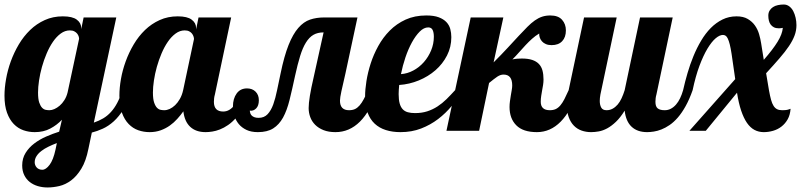

<svg xmlns="http://www.w3.org/2000/svg" viewBox="-33 -577 3534 847"><path d="M356.9 80.1Q346.2 133.8 325.9 167Q305.7 200.2 280.8 218.8Q255.9 237.3 228.8 243.7Q201.7 250 176.8 250Q153.8 250 133.5 243.9Q113.3 237.8 98.1 225.8Q83 213.9 74 195.6Q64.9 177.2 64.9 152.8Q64.9 121.6 79.8 97.7Q94.7 73.7 118.2 55.9Q141.6 38.1 170.7 25.4Q199.7 12.7 228 3.9L240.2 -48.8Q218.3 -25.4 188.7 -9.8Q159.2 5.9 120.1 5.9Q94.2 5.9 70.3 -2.4Q46.4 -10.7 27.8 -29.8Q9.3 -48.8 -2 -79.6Q-13.2 -110.4 -13.2 -154.8Q-13.2 -189 -6.3 -228Q0.5 -267.1 14.6 -306.2Q28.8 -345.2 50 -381.1Q71.3 -417 99.9 -444.6Q128.4 -472.2 164.6 -488.5Q200.7 -504.9 244.1 -504.9Q286.6 -504.9 305.9 -490.2Q325.2 -475.6 325.2 -454.1V-448.2L335.9 -500H480L380.9 -36.1Q403.8 -43.9 422.4 -54.9Q440.9 -65.9 456.3 -82.8Q471.7 -99.6 484.1 -123Q496.6 -146.5 506.8 -179.2H548.8Q533.7 -129.4 512.9 -96.2Q492.2 -63 468.8 -41.7Q445.3 -20.5 420.4 -9.3Q395.5 2 372.1 7.8ZM315.9 -405.8Q315.9 -410.2 314 -416.5Q312 -422.9 307.4 -428.7Q302.7 -434.6 294.9 -438.7Q287.1 -442.9 274.9 -442.9Q253.9 -442.9 235.1 -429.2Q216.3 -415.5 200.7 -392.8Q185.1 -370.1 172.9 -341.3Q160.6 -312.5 152.1 -282Q143.6 -251.5 139.2 -221.9Q134.8 -192.4 134.8 -168.9Q134.8 -140.1 140.1 -124.5Q145.5 -108.9 153.1 -101.3Q160.6 -93.8 169.4 -92.3Q178.2 -90.8 185.1 -90.8Q195.3 -90.8 207 -95.9Q218.8 -101.1 230.2 -110.8Q241.7 -120.6 251 -135.3Q260.3 -149.9 265.1 -168.9ZM217.8 54.2Q198.2 61.5 180.7 70.1Q163.1 78.6 149.7 88.9Q136.2 99.1 128.2 111.6Q120.1 124 120.1 139.2Q120.1 144.5 122.1 150.4Q124 156.2 128.2 161.1Q132.3 166 138.7 168.9Q145 171.9 153.8 171.9Q169.4 171.9 185.8 150.1Q202.1 128.4 211.9 83Z M1074.7 -179.2Q1060.5 -138.7 1043.9 -108.9Q1027.3 -79.1 1009.5 -58.6Q991.7 -38.1 973.1 -25.4Q954.6 -12.7 937 -5.9Q919.4 1 903.3 3.4Q887.2 5.9 874 5.9Q831.5 5.9 806.4 -17.3Q781.2 -40.5 775.9 -85.9Q763.7 -68.8 749 -52.5Q734.4 -36.1 716.3 -23.2Q698.2 -10.3 676 -2.2Q653.8 5.9 627 5.9Q601.1 5.9 577.1 -2.4Q553.2 -10.7 534.7 -29.8Q516.1 -48.8 504.9 -79.6Q493.7 -110.4 493.7 -154.8Q493.7 -189 500.5 -228Q507.3 -267.1 521.5 -306.2Q535.6 -345.2 556.9 -381.1Q578.1 -417 606.7 -444.6Q635.3 -472.2 671.4 -488.5Q707.5 -504.9 751 -504.9Q793.5 -504.9 812.7 -490.2Q832 -475.6 832 -454.1V-446.8L842.8 -500H986.8L915 -160.2Q912.6 -151.9 911.6 -143.8Q910.6 -135.7 910.6 -127.9Q910.6 -85 951.7 -85Q966.3 -85 978.8 -92.5Q991.2 -100.1 1001.5 -112.8Q1011.7 -125.5 1019.5 -142.8Q1027.3 -160.2 1032.7 -179.2ZM822.8 -404.8Q822.8 -409.2 820.8 -415.8Q818.8 -422.4 814.2 -428.5Q809.6 -434.6 801.8 -438.7Q793.9 -442.9 781.7 -442.9Q760.7 -442.9 741.9 -429.2Q723.1 -415.5 707.5 -392.8Q691.9 -370.1 679.7 -341.3Q667.5 -312.5 658.9 -282Q650.4 -251.5 646 -221.9Q641.6 -192.4 641.6 -168.9Q641.6 -140.1 647 -124.5Q652.3 -108.9 659.9 -101.3Q667.5 -93.8 676.3 -92.3Q685.1 -90.8 691.9 -90.8Q703.1 -90.8 715.6 -96.4Q728 -102.1 739.5 -113Q751 -124 760.5 -140.6Q770 -157.2 774.9 -179.2Z M1632.8 -179.2Q1569.8 5.9 1446.8 5.9Q1416.5 5.9 1394.3 -2.9Q1372.1 -11.7 1357.4 -26.4Q1342.8 -41 1335.7 -60.3Q1328.6 -79.6 1328.6 -100.1Q1328.6 -121.1 1334 -154.3Q1339.4 -187.5 1350.6 -235.8L1394.5 -434.1Q1368.2 -434.1 1349.6 -423.3Q1331.1 -412.6 1316.7 -389.4Q1302.2 -366.2 1291 -329.8Q1279.8 -293.5 1268.6 -242.2Q1255.9 -182.6 1244.4 -136.2Q1232.9 -89.8 1215.6 -58.3Q1198.2 -26.9 1172.1 -10.5Q1146 5.9 1104.5 5.9Q1075.2 5.9 1054.4 -3.9Q1033.7 -13.7 1020.5 -29.5Q1007.3 -45.4 1001 -65.7Q994.6 -85.9 994.6 -106.9Q994.6 -142.1 1011 -164.6Q1027.3 -187 1056.6 -187Q1080.1 -187 1094.5 -172.6Q1108.9 -158.2 1108.9 -134.8Q1108.9 -110.4 1096.7 -98.4Q1084.5 -86.4 1068.8 -88.9Q1069.3 -83.5 1071 -77.9Q1072.8 -72.3 1077.1 -67.6Q1081.5 -63 1088.9 -60.1Q1096.2 -57.1 1107.9 -57.1Q1132.3 -57.1 1147.5 -73.2Q1162.6 -89.4 1172.4 -116.2Q1182.1 -143.1 1189.2 -178.5Q1196.3 -213.9 1204.6 -252Q1220.7 -330.1 1240 -378.4Q1259.3 -426.8 1283 -453.9Q1306.6 -481 1334.7 -490.5Q1362.8 -500 1396.5 -500H1543.9L1490.7 -252Q1479.5 -203.6 1473.1 -174.6Q1466.8 -145.5 1466.8 -132.8Q1466.8 -90.8 1506.8 -90.8Q1522 -90.8 1533 -95.9Q1543.9 -101.1 1553.5 -112.1Q1563 -123 1571.8 -139.6Q1580.6 -156.2 1590.8 -179.2Z M2008.8 -179.2Q1987.8 -144 1960.7 -110.8Q1933.6 -77.6 1899.7 -51.8Q1865.7 -25.9 1824.5 -10Q1783.2 5.9 1733.9 5.9Q1698.2 5.9 1669.4 -3.2Q1640.6 -12.2 1620.1 -31.2Q1599.6 -50.3 1588.6 -80.3Q1577.6 -110.4 1577.6 -152.8Q1577.6 -181.6 1583.5 -219.2Q1589.4 -256.8 1602.1 -296.4Q1614.7 -335.9 1635.7 -374Q1656.7 -412.1 1686.5 -442.1Q1716.3 -472.2 1756.3 -490.5Q1796.4 -508.8 1847.7 -508.8Q1881.3 -508.8 1902.6 -500.7Q1923.8 -492.7 1936.3 -479.5Q1948.7 -466.3 1953.4 -449Q1958 -431.6 1958 -413.1Q1958 -369.6 1939 -332.3Q1919.9 -294.9 1887.9 -267.1Q1856 -239.3 1814.5 -222.2Q1772.9 -205.1 1728 -202.1Q1727.1 -190.9 1726.3 -180.9Q1725.6 -170.9 1725.6 -162.1Q1725.6 -136.7 1730.2 -120.4Q1734.9 -104 1743.9 -94.7Q1752.9 -85.4 1766.4 -81.8Q1779.8 -78.1 1797.9 -78.1Q1827.6 -78.1 1851.8 -85.9Q1876 -93.8 1897 -107.4Q1918 -121.1 1936.8 -139.6Q1955.6 -158.2 1974.6 -179.2ZM1735.8 -250Q1764.2 -252 1790.5 -266.1Q1816.9 -280.3 1836.9 -303Q1856.9 -325.7 1868.9 -354.7Q1880.9 -383.8 1880.9 -415Q1880.9 -433.6 1875.5 -444.8Q1870.1 -456.1 1856 -456.1Q1836.9 -456.1 1818.6 -437.7Q1800.3 -419.4 1784.2 -390.1Q1768.1 -360.8 1755.6 -324Q1743.2 -287.1 1735.8 -250Z M2517.6 -179.2Q2454.6 5.9 2335.4 5.9Q2274.4 5.9 2244.6 -24.2Q2214.8 -54.2 2214.8 -105Q2214.8 -117.2 2216.6 -130.4Q2218.3 -143.6 2220.5 -156.2Q2222.7 -168.9 2224.6 -180.2Q2226.6 -191.4 2226.6 -200.2Q2226.6 -248 2188.5 -248Q2181.2 -248 2174.8 -245.8Q2168.5 -243.7 2161.1 -239Q2153.8 -234.4 2145 -227.3Q2136.2 -220.2 2124.5 -210.9L2080.6 0H1936.5L2043.5 -500H2187.5L2144.5 -301.8Q2180.2 -337.4 2207 -366.5Q2233.9 -395.5 2255.1 -418.5Q2276.4 -441.4 2293.5 -458.5Q2310.5 -475.6 2326.4 -486.8Q2342.3 -498 2358.6 -503.4Q2375 -508.8 2394.5 -508.8Q2429.7 -508.8 2446.5 -489.7Q2463.4 -470.7 2463.4 -442.9Q2463.4 -412.6 2447 -395.3Q2430.7 -377.9 2400.4 -377.9Q2385.7 -377.9 2375 -382.6Q2364.3 -387.2 2357.7 -394.8Q2351.1 -402.3 2348.1 -411.4Q2345.2 -420.4 2345.7 -429.2Q2328.6 -418.9 2314 -405.8Q2299.3 -392.6 2285.4 -377.7Q2271.5 -362.8 2257.3 -346.7Q2243.2 -330.6 2227.5 -314.9Q2238.8 -317.4 2249.8 -318.1Q2260.7 -318.8 2269.5 -318.8Q2296.4 -318.8 2314.7 -312.7Q2333 -306.6 2344.2 -294.9Q2355.5 -283.2 2360.1 -265.9Q2364.7 -248.5 2364.7 -226.1Q2364.7 -214.4 2362.8 -202.4Q2360.8 -190.4 2358.6 -178.5Q2356.4 -166.5 2354.5 -153.8Q2352.5 -141.1 2352.5 -127.9Q2352.5 -90.8 2392.6 -90.8Q2407.7 -90.8 2418.7 -95.9Q2429.7 -101.1 2439 -112.1Q2448.2 -123 2456.8 -139.6Q2465.3 -156.2 2475.6 -179.2Z M3022.5 -179.2Q3008.3 -138.7 2991.7 -108.9Q2975.1 -79.1 2957.3 -58.6Q2939.5 -38.1 2920.9 -25.4Q2902.3 -12.7 2884.8 -5.9Q2867.2 1 2851.1 3.4Q2835 5.9 2821.8 5.9Q2778.8 5.9 2753.4 -17.8Q2728 -41.5 2722.7 -88.9Q2703.6 -58.1 2684.1 -39.6Q2664.6 -21 2645.5 -10.7Q2626.5 -0.5 2608.4 2.7Q2590.3 5.9 2574.7 5.9Q2552.2 5.9 2532.7 -1Q2513.2 -7.8 2498.8 -22.5Q2484.4 -37.1 2476.1 -59.6Q2467.8 -82 2467.8 -113.8Q2467.8 -127.4 2469.7 -143.8Q2471.7 -160.2 2475.6 -179.2L2543.5 -500H2687.5L2615.7 -160.2Q2612.8 -144.5 2612.8 -131.8Q2612.8 -114.7 2619.1 -102.8Q2625.5 -90.8 2642.6 -90.8Q2657.2 -90.8 2669.4 -97.4Q2681.6 -104 2691.7 -115.7Q2701.7 -127.4 2709.2 -143.8Q2716.8 -160.2 2722.7 -179.2L2790.5 -500H2934.6L2862.8 -160.2Q2860.4 -151.9 2859.4 -143.8Q2858.4 -135.7 2858.4 -127.9Q2858.4 -106.9 2868.4 -98.9Q2878.4 -90.8 2899.4 -90.8Q2914.1 -90.8 2926.5 -97.4Q2939 -104 2949.2 -115.7Q2959.5 -127.4 2967.3 -143.8Q2975.1 -160.2 2980.5 -179.2Z M3359.4 -178.2Q3363.8 -153.8 3368.4 -137Q3373 -120.1 3379.6 -109.9Q3386.2 -99.6 3395.3 -95.2Q3404.3 -90.8 3417.5 -90.8Q3431.6 -90.8 3439 -92.3Q3446.3 -93.8 3454.6 -97.2Q3452.6 -69.8 3441.7 -50.5Q3430.7 -31.2 3414.3 -18.6Q3397.9 -5.9 3377.4 0Q3356.9 5.9 3336.4 5.9Q3314 5.9 3295.4 -3.9Q3276.9 -13.7 3262.2 -34.9Q3247.6 -56.2 3236.6 -88.9Q3225.6 -121.6 3218.3 -168L3080.6 0H3008.3L3210.4 -228L3194.3 -339.8Q3190.4 -365.2 3186.3 -381.3Q3182.1 -397.5 3177.7 -406.7Q3173.3 -416 3168 -419.4Q3162.6 -422.9 3156.2 -422.9Q3141.6 -422.9 3124 -408Q3106.4 -393.1 3088.1 -362.8Q3069.8 -332.5 3052.7 -286.9Q3035.6 -241.2 3022.5 -179.2H2980.5Q2988.8 -216.3 3000 -254.6Q3011.2 -293 3026.1 -329.3Q3041 -365.7 3060.1 -397.7Q3079.1 -429.7 3102.5 -453.4Q3126 -477.1 3154.3 -491Q3182.6 -504.9 3216.3 -504.9Q3246.1 -504.9 3265.6 -493.4Q3285.2 -481.9 3297.4 -464.6Q3309.6 -447.3 3315.7 -426.3Q3321.8 -405.3 3324.7 -386.2L3336.4 -313Q3376.5 -358.9 3397.2 -392.6Q3418 -426.3 3420.4 -454.1Q3415 -453.1 3411.1 -452.6Q3407.2 -452.1 3403.3 -452.1Q3390.1 -452.1 3381.3 -456.5Q3372.6 -460.9 3366.9 -468.5Q3361.3 -476.1 3358.9 -486.1Q3356.4 -496.1 3356.4 -507.8Q3356.4 -521 3362.1 -530.3Q3367.7 -539.6 3377 -545.7Q3386.2 -551.8 3398.7 -554.4Q3411.1 -557.1 3424.3 -557.1Q3438 -557.1 3448.7 -549.1Q3459.5 -541 3466.3 -528.1Q3473.1 -515.1 3476.8 -498.8Q3480.5 -482.4 3480.5 -465.8Q3480.5 -442.4 3472.2 -420.2Q3463.9 -397.9 3447.3 -373.3Q3430.7 -348.6 3405.5 -319.6Q3380.4 -290.5 3346.7 -253.9Z"/></svg>

Font: Lobster
Style: Regular
Weight: 400
Designer: Pablo Impallari
Foundry: Pablo Impallari
Version: Version 1.007; ttfautohint (v1.1) -l 8 -r 50 -G 50 -x 14 -D 